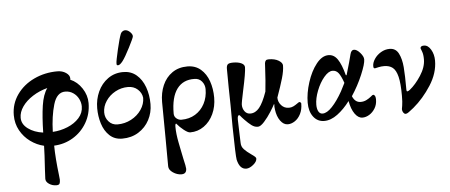

<svg xmlns="http://www.w3.org/2000/svg" viewBox="-59 -848 2997 1278"><g transform="rotate(-5 1439.5 -209.0)"><path d="M199 236Q199 218 202 174Q209 69 210 16Q162 5 120 -25.5Q78 -56 52.5 -102Q27 -148 27 -204Q27 -280 70 -341Q113 -402 185 -436Q257 -470 341 -470Q374 -470 398.5 -453.5Q423 -437 423 -415Q423 -410 422 -407Q469 -387 499.5 -340.5Q530 -294 530 -242Q530 -169 495.5 -110Q461 -51 403.5 -16.5Q346 18 277 21Q278 105 292 220L295 250Q295 268 290.5 276.5Q286 285 269 285Q242 285 220.5 270.5Q199 256 199 236ZM265 -365Q211 -351 166.5 -322.5Q122 -294 96.5 -257.5Q71 -221 71 -183Q71 -140 111.5 -110Q152 -80 212 -72Q214 -177 225 -251Q236 -325 265 -365ZM483 -223Q483 -249 470.5 -274Q458 -299 434.5 -315Q411 -331 381 -331Q325 -331 302 -253Q279 -175 276 -71Q328 -74 375.5 -93.5Q423 -113 453 -146.5Q483 -180 483 -223Z M584 -202Q584 -261 607.5 -312.5Q631 -364 675 -395.5Q719 -427 777 -427Q829 -427 865.5 -396Q902 -365 921 -313Q940 -261 940 -199Q940 -142 914.5 -93.5Q889 -45 842 -15.5Q795 14 733 14Q682 14 648.5 -17.5Q615 -49 599.5 -98.5Q584 -148 584 -202ZM895 -245Q891 -278 865 -301.5Q839 -325 800 -325Q755 -325 715.5 -303.5Q676 -282 652 -246Q628 -210 628 -170Q628 -135 651 -109Q674 -83 710 -83Q759 -83 801.5 -105.5Q844 -128 869.5 -165.5Q895 -203 895 -245ZM738 -489Q738 -505 755.5 -580Q773 -655 784 -682Q788 -692 797.5 -698Q807 -704 816 -703Q833 -702 848.5 -686Q864 -670 862 -657Q861 -647 829.5 -585.5Q798 -524 779 -499Q760 -475 748 -475Q741 -475 739.5 -477.5Q738 -480 738 -489Z M1021 224 1020 29Q1018 -133 1018 -206Q1018 -267 1040 -317.5Q1062 -368 1104.5 -397.5Q1147 -427 1206 -427Q1259 -427 1295 -396Q1331 -365 1348.5 -314.5Q1366 -264 1366 -205Q1366 -145 1343 -95.5Q1320 -46 1279 -17Q1238 12 1187 12Q1172 12 1145 -9.5Q1118 -31 1102 -51Q1101 -54 1098 -54Q1092 -54 1092 -33Q1092 13 1104 73Q1109 100 1116 133Q1123 166 1126 182Q1139 237 1139 250Q1139 285 1105 285Q1076 285 1048.5 266.5Q1021 248 1021 224ZM1314 -266Q1314 -295 1295.5 -317.5Q1277 -340 1246 -340Q1170 -342 1129 -287Q1088 -232 1088 -122Q1088 -102 1103 -89.5Q1118 -77 1136 -77Q1189 -77 1229 -101.5Q1269 -126 1291.5 -169Q1314 -212 1314 -266Z M1479 220Q1474 194 1471 0Q1471 -156 1468 -264L1467 -388Q1467 -409 1475.5 -417.5Q1484 -426 1512 -426Q1545 -426 1566.5 -416Q1588 -406 1588 -388Q1588 -353 1562 -234Q1545 -155 1545 -141Q1545 -116 1559 -97Q1573 -78 1597 -78Q1631 -78 1657 -109.5Q1683 -141 1709 -215Q1717 -286 1721 -370L1723 -404Q1725 -416 1730.5 -421.5Q1736 -427 1749 -427Q1790 -427 1815.5 -411.5Q1841 -396 1841 -378Q1841 -343 1826.5 -293Q1812 -243 1785 -168Q1785 -139 1805 -116.5Q1825 -94 1856 -94Q1872 -94 1885.5 -100.5Q1899 -107 1912 -116.5Q1925 -126 1928 -126Q1932 -126 1936 -122.5Q1940 -119 1940 -115Q1940 -75 1925 -45.5Q1910 -16 1886.5 -0.5Q1863 15 1839 15Q1811 15 1789.5 -14.5Q1768 -44 1762 -90Q1760 -102 1760 -110L1761 -125L1758 -126Q1752 -113 1730 -78Q1708 -43 1682.5 -14.5Q1657 14 1639 14Q1617 14 1597 -1Q1577 -16 1553 -41L1538 -57Q1525 -74 1521 -74Q1510 -74 1510 -45L1513 54L1515 111Q1515 136 1532.5 154.5Q1550 173 1579 193Q1595 204 1602.5 211Q1610 218 1610 224Q1610 244 1585 264.5Q1560 285 1538 285Q1494 285 1479 220Z M1983 -116Q1983 -180 2006 -252Q2029 -324 2067 -372Q2105 -420 2148 -420Q2185 -420 2209 -384.5Q2233 -349 2251 -280Q2252 -276 2254.5 -276Q2257 -276 2258 -280Q2286 -374 2295 -413Q2302 -441 2320 -441Q2339 -441 2361 -416Q2383 -391 2383 -371Q2383 -341 2353 -270Q2323 -199 2280 -134Q2298 -91 2335 -91Q2357 -91 2375 -100.5Q2393 -110 2403 -118.5Q2413 -127 2416 -129Q2420 -131 2423 -131Q2426 -131 2430 -127Q2438 -120 2438 -98Q2438 -65 2422.5 -39.5Q2407 -14 2384 0Q2361 14 2338 14Q2310 14 2287.5 -17.5Q2265 -49 2255 -104Q2216 -52 2171.5 -19Q2127 14 2083 14Q2038 14 2010.5 -22Q1983 -58 1983 -116ZM2210 -172Q2228 -207 2238 -227Q2221 -275 2205.5 -294.5Q2190 -314 2166 -314Q2139 -314 2109 -278.5Q2079 -243 2059 -191.5Q2039 -140 2039 -98Q2039 -70 2048.5 -53Q2058 -36 2076 -36Q2105 -36 2140 -73Q2175 -110 2210 -172Z M2604 -19Q2604 -21 2608 -42.5Q2612 -64 2612 -109Q2612 -191 2601 -235.5Q2590 -280 2568 -297.5Q2546 -315 2511 -315Q2491 -315 2473.5 -311Q2456 -307 2451 -306H2447Q2443 -306 2441 -309.5Q2439 -313 2439 -322Q2439 -344 2455 -368.5Q2471 -393 2498.5 -409.5Q2526 -426 2557 -426Q2598 -426 2617 -389Q2636 -352 2640.5 -296.5Q2645 -241 2645 -146Q2645 -134 2650 -134Q2656 -134 2667 -142Q2707 -174 2743 -229.5Q2779 -285 2779 -337Q2779 -370 2771.5 -389Q2764 -408 2763 -412Q2763 -428 2787 -428Q2814 -428 2833 -396Q2852 -364 2852 -322Q2852 -239 2800 -158Q2748 -77 2681 -21Q2675 -17 2661 -5.5Q2647 6 2639.5 10Q2632 14 2626 14Q2618 14 2611 4Q2604 -6 2604 -19Z"/></g></svg>

Font: EB Garamond SemiBold
Style: Regular
Weight: 600
Designer: Georg Duffner and Octavio Pardo
Foundry: Georg Duffner
Version: Version 1.000